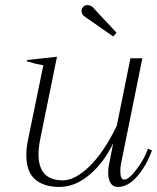

<svg xmlns="http://www.w3.org/2000/svg" viewBox="-20 -728 620 758"><path d="M302 -684Q302 -694 308.5 -701Q315 -708 325 -708Q342 -708 353 -692L440 -599L427 -584L318 -660Q302 -669 302 -684ZM580 -134Q557 -72 521 -31Q485 10 445 10Q426 10 416.5 -5.5Q407 -21 407 -47Q407 -65 411 -81L427 -163Q391 -87 334 -38.5Q277 10 214 10Q153 10 118.5 -20Q84 -50 84 -115Q84 -146 91 -178L151 -470Q118 -476 86 -486L87 -491L205 -504L140 -185Q132 -145 132 -119Q132 -16 228 -16Q276 -16 332.5 -70.5Q389 -125 441 -231L495 -498H542L458 -83Q455 -68 455 -52Q455 -19 470 -19Q489 -19 520 -60.5Q551 -102 564 -141Z"/></svg>

Font: Trirong ExtraLight
Style: Italic
Weight: 275
Italic angle: -12°
Designer: Katatrad Team
Foundry: CadsonDemak
Version: Version 1.003